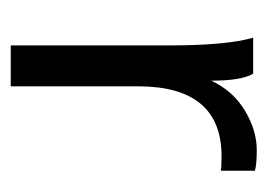

<svg xmlns="http://www.w3.org/2000/svg" viewBox="-92 -418 510 367"><g transform="rotate(90 163.5 -235.0)"><path d="M145.5 0H67.3V-303.5Q67.3 -413.4 52.5 -463.4H121.3Q134.7 -441.6 134.7 -383.2Q154 -424.8 191.8 -447.5Q229.7 -470.3 267.3 -470.3Q294.1 -470.3 306.9 -466.8V-401.5Q300 -403 279.2 -403Q145.5 -403 145.5 -243.1Z"/></g></svg>

Font: Shan Wanhai
Style: Regular
Weight: 400
Designer: Khon Soe Zaw Thu
Foundry: Shan Unicode
Version: Version 1.00 June 3, 2017, initial release